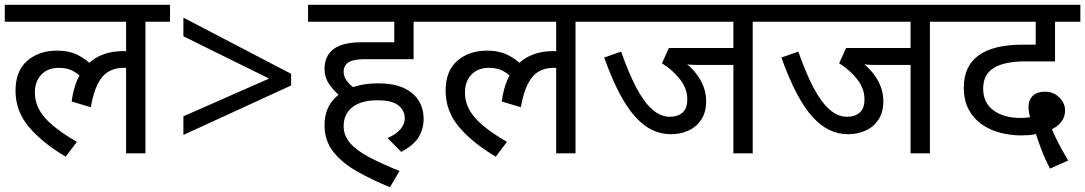

<svg xmlns="http://www.w3.org/2000/svg" viewBox="-20 -642 4544 804"><path d="M0 -551V-622H692V-551H589V0H508V-379L552 -347Q536 -354 522 -356Q508 -358 496 -358Q462 -358 435 -342.5Q408 -327 389.5 -291Q371 -255 360 -193L280 -217Q294 -322 349.5 -375Q405 -428 496 -428Q516 -428 533 -425Q550 -422 562 -418L565 -396L508 -415V-551ZM332 -304Q315 -328 289 -343Q263 -358 227 -358Q180 -358 153 -329.5Q126 -301 126 -254Q126 -197 168 -149Q210 -101 302 -48L255 14Q157 -44 101 -110.5Q45 -177 45 -262Q45 -345 94 -387.5Q143 -430 219 -430Q269 -430 306 -411.5Q343 -393 370 -363Z M748 -155 1107 -313 748 -490V-568L1199 -333V-284L748 -77Z M1417 -229Q1382 -256 1360.5 -286.5Q1339 -317 1339 -354Q1339 -408 1377 -436.5Q1415 -465 1493 -465H1631V-551H1270V-622H1815V-551H1712V-394H1504Q1460 -394 1439.5 -381Q1419 -368 1419 -341Q1419 -322 1431.5 -304.5Q1444 -287 1463 -274ZM1603 -64Q1638 -79 1656.5 -100.5Q1675 -122 1675 -146Q1675 -179 1648.5 -200.5Q1622 -222 1561 -222Q1492 -222 1455.5 -193Q1419 -164 1419 -114Q1419 -74 1446.5 -42.5Q1474 -11 1526.5 16.5Q1579 44 1653 74L1613 142Q1535 110 1473 74.5Q1411 39 1375 -7.5Q1339 -54 1339 -117Q1339 -177 1369 -216Q1399 -255 1449.5 -274Q1500 -293 1563 -293Q1631 -293 1673 -272.5Q1715 -252 1734.5 -218.5Q1754 -185 1754 -145Q1754 -103 1733.5 -68.5Q1713 -34 1660 -6Z M1801 -551V-622H2493V-551H2390V0H2309V-379L2353 -347Q2337 -354 2323 -356Q2309 -358 2297 -358Q2263 -358 2236 -342.5Q2209 -327 2190.5 -291Q2172 -255 2161 -193L2081 -217Q2095 -322 2150.5 -375Q2206 -428 2297 -428Q2317 -428 2334 -425Q2351 -422 2363 -418L2366 -396L2309 -415V-551ZM2133 -304Q2116 -328 2090 -343Q2064 -358 2028 -358Q1981 -358 1954 -329.5Q1927 -301 1927 -254Q1927 -197 1969 -149Q2011 -101 2103 -48L2056 14Q1958 -44 1902 -110.5Q1846 -177 1846 -262Q1846 -345 1895 -387.5Q1944 -430 2020 -430Q2070 -430 2107 -411.5Q2144 -393 2171 -363Z M3132 -551V0H3051V-370H2914Q2888 -370 2872.5 -371Q2857 -372 2848 -375L2841 -385Q2883 -356 2910 -312Q2937 -268 2937 -218Q2937 -172 2916.5 -141Q2896 -110 2862.5 -95Q2829 -80 2789 -80Q2749 -80 2712.5 -97Q2676 -114 2641.5 -151.5Q2607 -189 2574.5 -250.5Q2542 -312 2510 -401L2581 -426Q2612 -337 2644 -276Q2676 -215 2711 -184Q2746 -153 2785 -153Q2817 -153 2837.5 -170Q2858 -187 2858 -227Q2858 -271 2827.5 -310Q2797 -349 2752 -377L2781 -441H3051V-551H2479V-622H3235V-551Z M3874 -551V0H3793V-370H3656Q3630 -370 3614.5 -371Q3599 -372 3590 -375L3583 -385Q3625 -356 3652 -312Q3679 -268 3679 -218Q3679 -172 3658.5 -141Q3638 -110 3604.5 -95Q3571 -80 3531 -80Q3491 -80 3454.5 -97Q3418 -114 3383.5 -151.5Q3349 -189 3316.5 -250.5Q3284 -312 3252 -401L3323 -426Q3354 -337 3386 -276Q3418 -215 3453 -184Q3488 -153 3527 -153Q3559 -153 3579.5 -170Q3600 -187 3600 -227Q3600 -271 3569.5 -310Q3539 -349 3494 -377L3523 -441H3793V-551H3221V-622H3977V-551Z M4377 64Q4355 22 4339 -20.5Q4323 -63 4313 -97L4300 -133Q4293 -150 4290 -165Q4287 -180 4287 -195Q4287 -224 4305 -241Q4323 -258 4355 -258Q4392 -258 4416 -234Q4440 -210 4440 -179Q4440 -152 4423.5 -131Q4407 -110 4375 -96L4358 -92Q4334 -84 4312 -79.5Q4290 -75 4256 -75Q4212 -75 4169 -86Q4126 -97 4091.5 -121Q4057 -145 4036.5 -183Q4016 -221 4016 -275Q4016 -366 4078.5 -410.5Q4141 -455 4262 -455H4333L4317 -420V-551H3963V-622H4504V-551H4398V-385H4274Q4186 -385 4141.5 -357.5Q4097 -330 4097 -271Q4097 -212 4140 -180Q4183 -148 4255 -148Q4272 -148 4292.5 -151Q4313 -154 4335 -164L4380 -112Q4394 -78 4411 -45Q4428 -12 4453 30Z"/></svg>

Font: hexlhindi05
Style: Book
Weight: 400
Designer: Jelle Bosma - Monotype Design Team
Foundry: Monotype Imaging Inc.
Version: Version 2.003